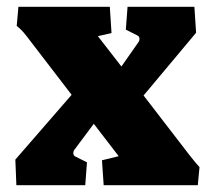

<svg xmlns="http://www.w3.org/2000/svg" viewBox="-20 -543 620 563"><path d="M25 -75 190 -265 58 -437Q48 -450 40 -457.5Q32 -465 29 -467L34 -523H302L307 -446L267 -437L336 -348L385 -418Q389 -423 389 -429Q389 -436 383 -439L349 -456L354 -523H550L555 -447L401 -263L535 -89Q557 -61 565 -53L560 0H284L279 -73L328 -85L255 -180L199 -105Q195 -100 195 -94Q195 -87 201 -84L235 -67L230 0H28Z"/></svg>

Font: Suez One
Style: Regular
Weight: 400
Version: Version 1.000